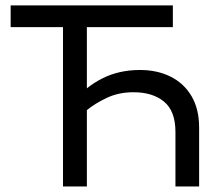

<svg xmlns="http://www.w3.org/2000/svg" viewBox="-20 -670 788 690"><path d="M610.5 -196.1V0H695.6V-211.5Q695.6 -277.9 668.5 -324.1Q641.4 -370.4 593.4 -394.4Q545.4 -418.5 483.1 -418.5Q407.1 -418.5 347.2 -387.9Q287.4 -357.4 253 -312.4L292.2 -274.3Q321.6 -298.3 364 -318.4Q406.4 -338.5 459.6 -338.5Q529 -338.5 569.8 -304.5Q610.5 -270.5 610.5 -196.1ZM18.3 -650.5V-572.5H206.4V0H292.2V-572.5H601.2V-650.5Z"/></svg>

Font: Overused Grotesk Light
Style: Regular
Weight: 300
Designer: RandomMaerks
Version: Version 0.005